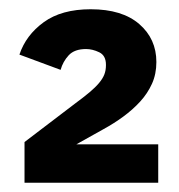

<svg xmlns="http://www.w3.org/2000/svg" viewBox="-20 -724 387 415"><path d="M322 -329H33V-417L142 -500Q161 -514 173.5 -524.5Q186 -535 194 -544.5Q202 -554 205.5 -563Q209 -572 209 -583V-584Q209 -604 194.5 -611Q180 -618 166 -618Q141 -618 128.5 -604.5Q116 -591 111 -573L22 -606Q36 -648 74.5 -676Q113 -704 176 -704Q244 -704 281 -672Q318 -640 318 -590Q318 -564 308.5 -543Q299 -522 283 -504.5Q267 -487 246.5 -472Q226 -457 204 -445L145 -412H322Z"/></svg>

Font: IBM Plex Thai
Style: Bold
Weight: 700
Designer: Mike Abbink, Paul van der Laan, Pieter van Rosmalen, Ben Mitchell, Mark Frömberg
Foundry: Bold Monday
Version: Version 1.0